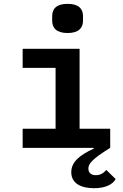

<svg xmlns="http://www.w3.org/2000/svg" viewBox="-20 -770 640 1000"><path d="M470.2 210.2C528.8 210.2 566.8 191.1 582.4 162.6L533.7 115.1C519.9 131 503.2 142.4 479.8 142.4C459.2 142.4 440.3 133.9 440.3 108C440.3 85.2 454.2 61.8 554 0V-99.4H394.5V-516H98V-416.5H269.5V-99.4H98V0H467.7L468.8 3.6C394.2 38.4 351.2 73.5 351.2 127.1C351.2 187.5 405.5 210.2 470.2 210.2ZM251.8 -661.6C251.8 -626.1 272.7 -598 332 -598C391.3 -598 412.3 -626.1 412.3 -661.6V-686.4C412.3 -722.7 391.3 -750 332 -750C272.7 -750 251.8 -722.7 251.8 -686.4Z"/></svg>

Font: Margiela Mono SemiBold
Style: Regular
Weight: 600
Designer: Mike Abbink, Paul van der Laan, Pieter van Rosmalen
Foundry: Bold Monday
Version: Version 2.003 2021